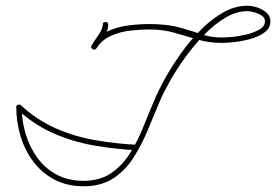

<svg xmlns="http://www.w3.org/2000/svg" viewBox="-20 -642 965 671"><path d="M339 -556Q339 -565 348 -565Q358 -566 358 -556Q359 -537 343 -514Q327 -491 317 -474Q317 -474 317 -474Q317 -474 317 -474Q312 -466 304 -470Q296 -475 300 -483Q309 -498 324 -519.5Q339 -541 339 -556Q339 -556 339 -556Q339 -556 339 -556ZM317 -473Q311 -465 303 -471Q295 -476 301 -484Q321 -516 355 -532Q389 -548 428 -553Q467 -558 502 -558Q530 -558 558.5 -555Q587 -552 614 -544Q651 -534 683.5 -522.5Q716 -511 755 -511Q766 -511 790.5 -513Q815 -515 841.5 -521.5Q868 -528 887 -539Q906 -550 906 -568Q906 -580 894.5 -587.5Q883 -595 868.5 -599Q854 -603 845 -603Q806 -603 767.5 -580Q729 -557 693.5 -520.5Q658 -484 627 -441Q596 -398 573 -357Q550 -316 537 -285Q518 -239 496.5 -187.5Q475 -136 446.5 -91Q418 -46 375.5 -18.5Q333 9 272 9Q215 9 171 -14Q127 -37 97 -76.5Q67 -116 52 -165.5Q37 -215 37 -267Q37 -276 46 -276Q56 -276 56 -267Q56 -219 70 -173Q84 -127 111 -90Q138 -53 178.5 -31.5Q219 -10 272 -10Q329 -10 368.5 -37Q408 -64 435 -107.5Q462 -151 481.5 -200Q501 -249 520 -293Q534 -327 558 -370Q582 -413 613.5 -457Q645 -501 682.5 -538.5Q720 -576 761 -599Q802 -622 845 -622Q860 -622 878.5 -616Q897 -610 911 -598Q925 -586 925 -568Q925 -544 905 -529Q885 -514 856 -506Q827 -498 799 -495Q771 -492 755 -492Q711 -492 671.5 -503.5Q632 -515 591.5 -527Q551 -539 502 -539Q471 -539 435 -535Q399 -531 367 -516.5Q335 -502 317 -473Q317 -473 317 -473Q317 -473 317 -473ZM39 -273Q46 -280 53 -274Q110 -222 175 -193.5Q240 -165 311 -152.5Q382 -140 457 -136Q457 -136 457 -136Q457 -136 457 -136Q466 -135 466 -126Q465 -116 456 -117Q379 -121 306 -134Q233 -147 166 -176.5Q99 -206 40 -260Q33 -266 39 -273Z"/></svg>

Font: FRB American Cursive Guidelines Arrows Extralight
Style: Italic
Weight: 200
Italic angle: -25°
Version: Version 2.0;Modular Font Editor K font №1